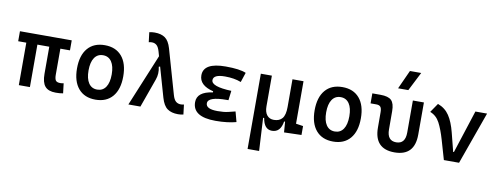

<svg xmlns="http://www.w3.org/2000/svg" viewBox="-76 -1217 4840 1865"><g transform="rotate(10 2344.0 -285.0)"><path d="M122.6 0V-418.9H42.5V-517.6H553.2V-418.9H458.5V-162.6Q458.5 -124.5 469.2 -106.9Q480 -89.4 516.6 -89.4Q523.4 -89.4 531 -90.6Q538.6 -91.8 548.3 -93.3L560.1 3.9Q541.5 7.3 526.1 8.5Q510.7 9.8 487.3 9.8Q414.1 9.8 381.6 -28.6Q349.1 -66.9 349.1 -151.4V-418.9H231.9V0Z M878.9 9.8Q770.5 9.8 710.7 -60.5Q650.9 -130.9 650.9 -258.8Q650.9 -387.2 710.7 -457.3Q770.5 -527.3 878.9 -527.3Q987.3 -527.3 1047.1 -457.3Q1106.9 -387.2 1106.9 -258.8Q1106.9 -130.9 1047.1 -60.5Q987.3 9.8 878.9 9.8ZM878.9 -89.4Q933.6 -89.4 963.4 -133.5Q993.2 -177.7 993.2 -258.8Q993.2 -339.8 963.4 -384Q933.6 -428.2 878.9 -428.2Q824.2 -428.2 794.4 -384Q764.6 -339.8 764.6 -258.8Q764.6 -177.7 794.4 -133.5Q824.2 -89.4 878.9 -89.4Z M1203.1 0 1415 -512.7 1402.3 -557.6Q1390.1 -600.6 1370.8 -617.2Q1351.6 -633.8 1323.7 -633.8Q1310.1 -633.8 1293 -629.9L1281.2 -726.6Q1306.6 -732.4 1334.5 -732.4Q1397.9 -732.4 1437 -705.1Q1476.1 -677.7 1497.1 -605.5L1622.6 -167Q1634.8 -123.5 1654.8 -106.2Q1674.8 -88.9 1704.1 -88.9Q1717.8 -88.9 1734.9 -92.8L1746.6 3.9Q1721.2 9.8 1693.4 9.8Q1628.4 9.8 1588.6 -18.6Q1548.8 -46.9 1526.9 -122.6L1442.9 -416L1430.2 -412.1Q1445.8 -345.2 1423.8 -285.2L1321.8 0Z M2063.5 9.8Q1837.4 9.8 1837.4 -135.3Q1837.4 -237.3 1991.7 -257.8V-269Q1852.1 -303.2 1852.1 -402.3Q1852.1 -527.3 2071.3 -527.3Q2210.9 -527.3 2272 -500L2240.2 -404.3Q2172.4 -430.7 2082 -430.7Q1966.3 -430.7 1966.3 -374.5Q1966.3 -311.5 2165 -303.7L2153.3 -209.5H2137.7Q1951.7 -209.5 1951.7 -144Q1951.7 -86.9 2067.4 -86.9Q2128.4 -86.9 2168.5 -96.2Q2208.5 -105.5 2240.2 -113.8L2267.1 -13.7Q2228 -2.9 2176.5 3.4Q2125 9.8 2063.5 9.8Z M2418.5 224.6V-517.6H2527.3V-214.8Q2527.3 -158.7 2551.8 -128.2Q2576.2 -97.7 2620.1 -97.7Q2674.3 -97.7 2702.4 -131.3Q2730.5 -165 2730.5 -244.1V-517.6H2839.4V-98.6L2910.6 -87.9V0L2739.3 4.9L2731.4 -99.6H2721.7Q2704.6 9.8 2620.1 9.8Q2542.5 9.8 2524.9 -99.6H2514.6L2532.2 224.6Z M3222.7 9.8Q3114.3 9.8 3054.4 -60.5Q2994.6 -130.9 2994.6 -258.8Q2994.6 -387.2 3054.4 -457.3Q3114.3 -527.3 3222.7 -527.3Q3331.1 -527.3 3390.9 -457.3Q3450.7 -387.2 3450.7 -258.8Q3450.7 -130.9 3390.9 -60.5Q3331.1 9.8 3222.7 9.8ZM3222.7 -89.4Q3277.3 -89.4 3307.1 -133.5Q3336.9 -177.7 3336.9 -258.8Q3336.9 -339.8 3307.1 -384Q3277.3 -428.2 3222.7 -428.2Q3168 -428.2 3138.2 -384Q3108.4 -339.8 3108.4 -258.8Q3108.4 -177.7 3138.2 -133.5Q3168 -89.4 3222.7 -89.4Z M3828.1 9.8Q3629.4 9.8 3629.4 -200.2L3628.9 -350.6Q3628.9 -388.2 3616.5 -403.6Q3604 -418.9 3574.2 -418.9H3518.1V-517.6H3599.1Q3675.8 -517.6 3706.8 -487.1Q3737.8 -456.5 3737.8 -380.9L3738.3 -201.2Q3738.3 -89.4 3828.1 -89.4Q3918 -89.4 3918 -201.2V-517.6H4026.9V-200.2Q4026.9 9.8 3828.1 9.8ZM3755.9 -609.4 3840.3 -794.9H3951.2L3856.9 -609.4Z M4314.9 0 4259.8 -190.4Q4231 -290 4198 -352.3Q4165 -414.6 4103 -438L4164.1 -527.3Q4236.8 -500.5 4277.3 -439.5Q4317.9 -378.4 4343.3 -278.3L4390.1 -93.8H4397.5L4534.7 -517.6H4649.9L4464.8 0Z"/></g></svg>

Font: Caskaydia Cove Medium
Style: Regular
Weight: 500
Monospace: yes
Designer: Aaron Bell
Foundry: Saja Typeworks
Version: Version 4.300; ttfautohint (v1.8.3)